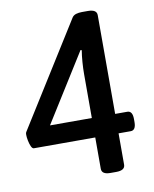

<svg xmlns="http://www.w3.org/2000/svg" viewBox="-80 -763 664 827"><g transform="rotate(-10 251.5 -350.0)"><path d="M336 2Q298 2 298 -23V-160H30Q23 -160 18 -171Q13 -182 10 -197Q7 -212 7 -223Q7 -231 9 -234L292 -686Q298 -695 309.5 -698.5Q321 -702 335 -702H361Q400 -702 400 -677V-245H453Q476 -245 476 -209V-196Q476 -160 453 -160H400V-23Q400 2 361 2ZM306 -540 301 -542 115 -245H298V-437Q298 -461 300 -489Q302 -517 306 -540Z"/></g></svg>

Font: Asap Semi Condensed Medium
Style: Regular
Weight: 500
Width: 4
Designer: Pablo Cosgaya
Foundry: Omnibus-Type
Version: Version 3.001; ttfautohint (v1.8.4.7-5d5b)